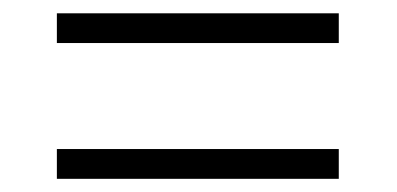

<svg xmlns="http://www.w3.org/2000/svg" viewBox="-20 -502 599 290"><path d="M491.7 -481.9V-437H65.9V-481.9ZM491.7 -276.9V-231.9H65.9V-276.9Z"/></svg>

Font: Koh Santepheap Light
Style: Regular
Weight: 300
Designer: Danh Hong
Version: Version 2.002; ttfautohint (v1.8.3)